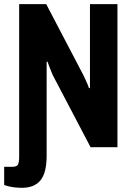

<svg xmlns="http://www.w3.org/2000/svg" viewBox="-34 -707 642 922"><path d="M69 195Q59 195 42.5 193.5Q26 192 10.5 188.5Q-5 185 -14 181V94H25Q46 94 52 83.5Q58 73 58 45V-687H188L367 -345Q370 -338 375.5 -326.5Q381 -315 386 -303.5Q391 -292 393 -284H398Q398 -299 398 -314.5Q398 -330 398 -345V-687H530V0H401L219 -347Q213 -360 205.5 -380Q198 -400 194 -411H190Q190 -395 190 -379Q190 -363 190 -347V39Q190 80 183 109.5Q176 139 161.5 157.5Q147 176 124.5 185.5Q102 195 69 195Z"/></svg>

Font: Archivo Condensed
Style: Bold
Weight: 700
Width: 3
Designer: Hector Gatti
Foundry: Omnibus-Type
Version: Version 2.001